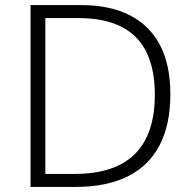

<svg xmlns="http://www.w3.org/2000/svg" viewBox="-20 -734 751 754"><path d="M649 -364Q649 -244 606.5 -163Q564 -82 481 -41Q398 0 277 0H100V-714H299Q412 -714 490 -674Q568 -634 608.5 -556.5Q649 -479 649 -364ZM588 -362Q588 -513 513.5 -588Q439 -663 287 -663H158V-51H272Q431 -51 509.5 -129Q588 -207 588 -362Z"/></svg>

Font: Noto Sans Cham Light
Style: Regular
Weight: 300
Version: Version 2.002